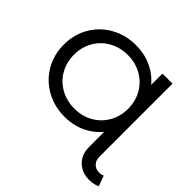

<svg xmlns="http://www.w3.org/2000/svg" viewBox="-213 -932 1358 1358"><g transform="rotate(45 465.5 -253.5)"><path d="M47.9 -350Q47.9 -451.7 95.7 -533.5Q143.6 -615.3 226.9 -661.7Q310.1 -708.1 412.9 -708.1Q513.9 -708.1 594.9 -661.7Q676 -615.3 721.6 -533.5Q767.3 -451.7 767.3 -350Q767.3 -248.3 721.6 -166.5Q676 -84.7 594.9 -38.3Q513.9 8.1 412.9 8.1Q310.1 8.1 226.9 -38.3Q143.6 -84.7 95.7 -166.5Q47.9 -248.3 47.9 -350ZM691 -350Q691 -426 655.9 -487.1Q620.9 -548.1 559.2 -583.1Q497.6 -618 420.6 -618Q343.6 -618 281.5 -583.1Q219.4 -548.1 184.4 -487.1Q149.3 -426 149.3 -350Q149.3 -274 184.4 -212.9Q219.4 -151.9 281.5 -116.9Q343.6 -82 420.6 -82Q497.6 -82 559.2 -116.9Q620.9 -151.9 655.9 -212.9Q691 -274 691 -350ZM686.6 35.7V-161.9L699.9 -350.9L686.6 -530.3V-698H787.1V32.3Q787.1 66.6 804.6 87.2Q822 107.9 849 112.7Q876 117.6 903.6 106.1L931.4 184.9Q875.9 207.9 818.2 198.2Q760.6 188.6 723.6 146.2Q686.6 103.9 686.6 35.7Z"/></g></svg>

Font: iiserrat Thin
Style: Regular
Weight: 100
Designer: Akira Ohta
Foundry: Akira Ohta
Version: Version 1.200;Glyphs 3.3.1 (3343)